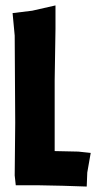

<svg xmlns="http://www.w3.org/2000/svg" viewBox="-20 -519 354 708"><path d="M26.4 -470.7 34.2 -387.7 36.1 -66.4 34.2 127.9 38.1 164.1H117.2L210.9 166L299.8 168.9L301.8 117.2L314.5 44.9L268.6 40L181.6 38.1V-222.7L184.6 -412.1V-499L98.6 -479.5Z"/></svg>

Font: MaokenAssortedSans-TC
Style: Regular
Weight: 500
Version: Version 0.83